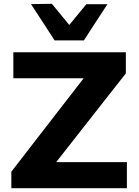

<svg xmlns="http://www.w3.org/2000/svg" viewBox="-20 -987 727 1007"><path d="M39.5 0V-86.5Q64.5 -119 95.8 -159.2Q127 -199.5 158.8 -240.8Q190.5 -282 217.5 -316.5L457.5 -626.5L476.5 -576.5H297Q242 -576.5 179.5 -576.5Q117 -576.5 50 -576.5V-713H640V-602Q599.5 -550.5 560.2 -500.5Q521 -450.5 482 -401L233 -83.5L220 -136.5H383Q422 -136.5 469.8 -136.5Q517.5 -136.5 563.8 -136.5Q610 -136.5 645.5 -136.5V0ZM266.5 -775Q235.5 -823.5 204.2 -871Q173 -918.5 142.5 -965.5L252 -967Q279.5 -933.5 306.8 -900.5Q334 -867.5 362 -833H324.5Q352 -867 379.2 -899.8Q406.5 -932.5 433 -965H543.5Q513 -918.5 482 -871Q451 -823.5 420 -775Z"/></svg>

Font: Commissioner Thin
Style: Bold
Weight: 700
Version: Version 1.001;gftools[0.9.23]